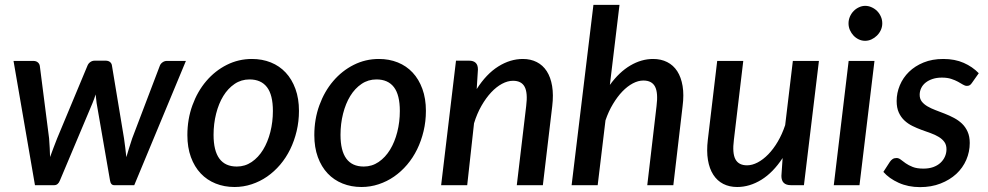

<svg xmlns="http://www.w3.org/2000/svg" viewBox="-20 -760 4054 788"><path d="M743 -510 531 0H448.5Q434.5 0 431.5 -19.5L376.5 -337Q375.5 -346 374.5 -354.8Q373.5 -363.5 372.5 -372.5Q369.5 -363.5 366.5 -354.5Q363.5 -345.5 359.5 -336.5L226 -19.5Q218.5 0 202.5 0H123.5L35.5 -510H116.5Q128 -510 135 -504.2Q142 -498.5 143.5 -489L181.5 -192Q183 -172 184 -153.2Q185 -134.5 185.5 -115.5Q192.5 -134.5 199.5 -153.2Q206.5 -172 214.5 -192L339 -490.5Q342.5 -499.5 350.5 -505.2Q358.5 -511 368.5 -511H413.5Q425 -511 431.8 -505.2Q438.5 -499.5 439.5 -490.5L489 -192Q492 -172 494.2 -153Q496.5 -134 498.5 -115Q504 -133.5 509.8 -152.5Q515.5 -171.5 522.5 -192L635.5 -489Q638.5 -498 646.8 -504Q655 -510 665 -510Z M952 -76.5Q985.5 -76.5 1013 -95.2Q1040.5 -114 1059.8 -145.5Q1079 -177 1089.5 -218.2Q1100 -259.5 1100 -304.5Q1100 -370.5 1075.8 -402.2Q1051.5 -434 1004 -434Q970 -434 942.8 -415.5Q915.5 -397 896.5 -366Q877.5 -335 867 -293.5Q856.5 -252 856.5 -206.5Q856.5 -76.5 952 -76.5ZM942.5 7.5Q900.5 7.5 865 -6.8Q829.5 -21 803.8 -48.2Q778 -75.5 763.5 -115.2Q749 -155 749 -205.5Q749 -271 769.8 -328Q790.5 -385 826.5 -427.2Q862.5 -469.5 910.8 -493.8Q959 -518 1014 -518Q1056 -518 1091.5 -503.8Q1127 -489.5 1152.5 -462.2Q1178 -435 1192.5 -395.2Q1207 -355.5 1207 -305Q1207 -262 1197.5 -222Q1188 -182 1171 -147.2Q1154 -112.5 1129.8 -84Q1105.5 -55.5 1076.2 -35.2Q1047 -15 1013 -3.8Q979 7.5 942.5 7.5Z M1473 -76.5Q1506.5 -76.5 1534 -95.2Q1561.5 -114 1580.8 -145.5Q1600 -177 1610.5 -218.2Q1621 -259.5 1621 -304.5Q1621 -370.5 1596.8 -402.2Q1572.5 -434 1525 -434Q1491 -434 1463.8 -415.5Q1436.5 -397 1417.5 -366Q1398.5 -335 1388 -293.5Q1377.5 -252 1377.5 -206.5Q1377.5 -76.5 1473 -76.5ZM1463.5 7.5Q1421.5 7.5 1386 -6.8Q1350.5 -21 1324.8 -48.2Q1299 -75.5 1284.5 -115.2Q1270 -155 1270 -205.5Q1270 -271 1290.8 -328Q1311.5 -385 1347.5 -427.2Q1383.5 -469.5 1431.8 -493.8Q1480 -518 1535 -518Q1577 -518 1612.5 -503.8Q1648 -489.5 1673.5 -462.2Q1699 -435 1713.5 -395.2Q1728 -355.5 1728 -305Q1728 -262 1718.5 -222Q1709 -182 1692 -147.2Q1675 -112.5 1650.8 -84Q1626.5 -55.5 1597.2 -35.2Q1568 -15 1534 -3.8Q1500 7.5 1463.5 7.5Z M1936.5 -394.5Q1976 -456.5 2025 -487.2Q2074 -518 2126 -518Q2158 -518 2183 -505.2Q2208 -492.5 2224 -467.8Q2240 -443 2246 -407Q2252 -371 2246.5 -324.5L2208 0H2101L2139.5 -324.5Q2146.5 -379 2133.2 -403.8Q2120 -428.5 2085.5 -428.5Q2063.5 -428.5 2040.2 -416Q2017 -403.5 1995.8 -380.8Q1974.5 -358 1956 -325.8Q1937.5 -293.5 1925.5 -254L1897.5 0H1790.5L1851.5 -511H1905.5Q1923 -511 1932.2 -502.2Q1941.5 -493.5 1941.5 -475Z M2483 -411.5Q2521.5 -464.5 2567 -491.2Q2612.5 -518 2660.5 -518Q2693 -518 2718.2 -505.2Q2743.5 -492.5 2759.5 -467.8Q2775.5 -443 2781.5 -407Q2787.5 -371 2781.5 -324.5L2743.5 0H2636.5L2674.5 -324.5Q2681.5 -379 2668.5 -404.2Q2655.5 -429.5 2620.5 -429.5Q2599.5 -429.5 2577.2 -417.8Q2555 -406 2534.5 -384.8Q2514 -363.5 2495.8 -333.2Q2477.5 -303 2465 -266L2433 0H2326L2415.5 -740H2522.5Z M3341 -510 3279.5 0H3226Q3187 0 3187 -38L3192 -111.5Q3153 -52 3104.8 -22.2Q3056.5 7.5 3005.5 7.5Q2973.5 7.5 2948.5 -5.2Q2923.5 -18 2907.5 -42.8Q2891.5 -67.5 2885.5 -103.5Q2879.5 -139.5 2885 -186L2923.5 -510H3030.5L2992 -186Q2985 -131.5 2998.2 -106.5Q3011.5 -81.5 3046 -81.5Q3067 -81.5 3089.5 -93.2Q3112 -105 3133 -126.5Q3154 -148 3172 -178.5Q3190 -209 3202.5 -246.5L3234 -510Z M3569 -510 3507.5 0H3402L3463 -510ZM3601 -664Q3601 -649.5 3595 -636.5Q3589 -623.5 3579 -613.8Q3569 -604 3556.5 -598.2Q3544 -592.5 3530.5 -592.5Q3517 -592.5 3504.8 -598.2Q3492.5 -604 3483.2 -613.8Q3474 -623.5 3468.2 -636.5Q3462.5 -649.5 3462.5 -664Q3462.5 -678.5 3468.2 -691.8Q3474 -705 3483.5 -714.8Q3493 -724.5 3505.5 -730.2Q3518 -736 3531 -736Q3544.5 -736 3557.2 -730.2Q3570 -724.5 3579.8 -714.8Q3589.5 -705 3595.2 -692Q3601 -679 3601 -664Z M3969.5 -420.5Q3965 -413.5 3960.2 -410.5Q3955.5 -407.5 3948.5 -407.5Q3940.5 -407.5 3932 -412.8Q3923.5 -418 3911.8 -424.5Q3900 -431 3884 -436.2Q3868 -441.5 3845.5 -441.5Q3824.5 -441.5 3807.8 -436Q3791 -430.5 3779 -421Q3767 -411.5 3760.8 -398.5Q3754.5 -385.5 3754.5 -371Q3754.5 -354.5 3763.2 -343.2Q3772 -332 3786.5 -323.5Q3801 -315 3819.5 -308Q3838 -301 3857.2 -293.5Q3876.5 -286 3895 -276.2Q3913.5 -266.5 3928 -252.8Q3942.5 -239 3951.2 -219.5Q3960 -200 3960 -173Q3960 -137 3945.8 -104Q3931.5 -71 3904.8 -46.2Q3878 -21.5 3840.2 -6.8Q3802.5 8 3756 8Q3707.5 8 3668.2 -9.8Q3629 -27.5 3605.5 -54.5L3632 -95.5Q3637 -103 3643.5 -107.2Q3650 -111.5 3659.5 -111.5Q3668.5 -111.5 3677 -104.8Q3685.5 -98 3697.2 -89.8Q3709 -81.5 3726 -74.8Q3743 -68 3770 -68Q3792.5 -68 3810 -74.2Q3827.5 -80.5 3839.5 -91.5Q3851.5 -102.5 3858 -117Q3864.5 -131.5 3864.5 -147.5Q3864.5 -165.5 3855.8 -177.5Q3847 -189.5 3832.5 -198.2Q3818 -207 3799.8 -213.5Q3781.5 -220 3762.2 -227Q3743 -234 3724.8 -243Q3706.5 -252 3692 -265.5Q3677.5 -279 3668.8 -298.2Q3660 -317.5 3660 -345.5Q3660 -378.5 3673 -409.8Q3686 -441 3710.5 -465Q3735 -489 3770.5 -503.5Q3806 -518 3851.5 -518Q3899 -518 3935.2 -502Q3971.5 -486 3997 -459.5Z"/></svg>

Font: Lato 2
Style: Italic
Weight: 600
Italic angle: -7°
Designer: Lukasz Dziedzic with Adam Twardoch and Botio Nikoltchev
Foundry: tyPoland Lukasz Dziedzic
Version: Version 2.015; 2015-08-06; http://www.latofonts.com/